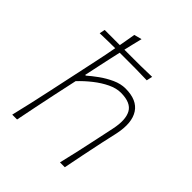

<svg xmlns="http://www.w3.org/2000/svg" viewBox="-207 -861 981 981"><g transform="rotate(45 284.0 -370.0)"><path d="M48 0Q61.5 -56.5 73.5 -108.8Q85.5 -161 98 -220.5L156.5 -494Q163 -524.5 169 -554Q175 -583.5 180 -612Q154.5 -612 126.8 -611.5Q99 -611 70 -610L76 -640H185.5Q189.5 -663 193.5 -685.2Q197.5 -707.5 201 -729L242.5 -740Q236 -714.5 230.2 -689.8Q224.5 -665 218.5 -640H267Q299.5 -640 337.8 -640.2Q376 -640.5 417 -642L410 -610Q369 -611.5 331.2 -611.8Q293.5 -612 261 -612H219H212.5Q206 -583 199.5 -553.8Q193 -524.5 186.5 -494L168 -407H173Q194.5 -426 226 -448.8Q257.5 -471.5 293.2 -487.8Q329 -504 363 -504Q446.5 -504 479.2 -453.5Q512 -403 493 -311Q489 -291 484 -270.2Q479 -249.5 473 -221Q460 -159.5 449.5 -108Q439 -56.5 428 0H393Q406.5 -56.5 418.2 -108.5Q430 -160.5 442.5 -221L462 -313Q478.5 -390.5 456.2 -431.2Q434 -472 361 -472Q329 -472 292.8 -454.8Q256.5 -437.5 221 -409.5Q185.5 -381.5 156 -350L128 -220Q115.5 -160.5 104.8 -108.5Q94 -56.5 83 0Z"/></g></svg>

Font: Commissioner Flair Thin
Style: Italic
Weight: 100
Italic angle: -12°
Designer: Kostas Bartsokas
Foundry: Kostas Bartsokas
Version: Version 1.000; ttfautohint (v1.8.3)